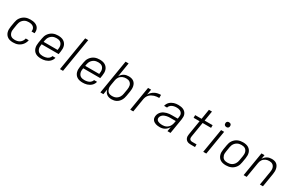

<svg xmlns="http://www.w3.org/2000/svg" viewBox="175 -2163 5449 3598"><g transform="rotate(30 2900.0 -363.5)"><path d="M247 8Q216 8 186.5 2Q157 -4 133 -19Q109 -34 92 -57Q75 -80 67 -108Q59 -136 59 -166.5Q59 -197 64 -228L81 -328Q85 -355 94.5 -382Q104 -409 121 -433Q138 -457 161.5 -476.5Q185 -496 211.5 -507.5Q238 -519 266 -523.5Q294 -528 321 -528Q347 -528 373.5 -524.5Q400 -521 423.5 -512Q447 -503 466.5 -487.5Q486 -472 498 -450Q510 -428 513.5 -402.5Q517 -377 513 -350L512 -344H447V-348Q452 -376 443.5 -401Q435 -426 415.5 -442Q396 -458 370 -464Q344 -470 317 -470Q297 -470 276 -466.5Q255 -463 236 -453.5Q217 -444 200.5 -429Q184 -414 172.5 -396Q161 -378 155 -358Q149 -338 145 -318L129 -218Q125 -197 124.5 -175.5Q124 -154 129.5 -134.5Q135 -115 145.5 -98Q156 -81 172.5 -70Q189 -59 210 -54.5Q231 -50 252 -50Q279 -50 307 -56.5Q335 -63 359 -80Q383 -97 398.5 -122.5Q414 -148 419 -176H484Q480 -150 468.5 -124.5Q457 -99 440 -77Q423 -55 400 -38Q377 -21 352 -10.5Q327 0 300 4Q273 8 247 8Z M851 8Q820 8 790 2Q760 -4 735.5 -18.5Q711 -33 693.5 -56Q676 -79 667.5 -107.5Q659 -136 659 -166.5Q659 -197 664 -228L681 -328Q685 -355 694.5 -382Q704 -409 721.5 -433.5Q739 -458 762 -477Q785 -496 811.5 -507.5Q838 -519 866 -523.5Q894 -528 921 -528Q952 -528 982 -522Q1012 -516 1036.5 -501.5Q1061 -487 1079 -464Q1097 -441 1105.5 -413Q1114 -385 1114 -354Q1114 -323 1109 -292L1099 -231H731L729 -218Q725 -197 724.5 -175.5Q724 -154 730 -134Q736 -114 747 -97Q758 -80 775 -69.5Q792 -59 813 -54.5Q834 -50 856 -50Q872 -50 887.5 -51.5Q903 -53 919.5 -57Q936 -61 951.5 -67.5Q967 -74 980.5 -85Q994 -96 1003.5 -110.5Q1013 -125 1017 -141H1082Q1077 -117 1064.5 -94.5Q1052 -72 1033.5 -54.5Q1015 -37 992.5 -24.5Q970 -12 946 -4.5Q922 3 898 5.5Q874 8 851 8ZM1043 -289 1045 -302Q1048 -323 1048.5 -344.5Q1049 -366 1044 -385.5Q1039 -405 1028 -422Q1017 -439 1000.5 -450Q984 -461 963.5 -465.5Q943 -470 922 -470Q901 -470 880 -466.5Q859 -463 839.5 -454Q820 -445 803 -430Q786 -415 774 -397Q762 -379 755.5 -359Q749 -339 745 -318L741 -289Z M1261 0 1382 -735H1448L1327 0Z M1751 8Q1720 8 1690 2Q1660 -4 1635.5 -18.5Q1611 -33 1593.5 -56Q1576 -79 1567.5 -107.5Q1559 -136 1559 -166.5Q1559 -197 1564 -228L1581 -328Q1585 -355 1594.5 -382Q1604 -409 1621.5 -433.5Q1639 -458 1662 -477Q1685 -496 1711.5 -507.5Q1738 -519 1766 -523.5Q1794 -528 1821 -528Q1852 -528 1882 -522Q1912 -516 1936.5 -501.5Q1961 -487 1979 -464Q1997 -441 2005.5 -413Q2014 -385 2014 -354Q2014 -323 2009 -292L1999 -231H1631L1629 -218Q1625 -197 1624.5 -175.5Q1624 -154 1630 -134Q1636 -114 1647 -97Q1658 -80 1675 -69.5Q1692 -59 1713 -54.5Q1734 -50 1756 -50Q1772 -50 1787.5 -51.5Q1803 -53 1819.5 -57Q1836 -61 1851.5 -67.5Q1867 -74 1880.5 -85Q1894 -96 1903.5 -110.5Q1913 -125 1917 -141H1982Q1977 -117 1964.5 -94.5Q1952 -72 1933.5 -54.5Q1915 -37 1892.5 -24.5Q1870 -12 1846 -4.5Q1822 3 1798 5.5Q1774 8 1751 8ZM1943 -289 1945 -302Q1948 -323 1948.5 -344.5Q1949 -366 1944 -385.5Q1939 -405 1928 -422Q1917 -439 1900.5 -450Q1884 -461 1863.5 -465.5Q1843 -470 1822 -470Q1801 -470 1780 -466.5Q1759 -463 1739.5 -454Q1720 -445 1703 -430Q1686 -415 1674 -397Q1662 -379 1655.5 -359Q1649 -339 1645 -318L1641 -289Z M2380 8Q2350 8 2323 1Q2296 -6 2274 -22Q2252 -38 2238.5 -62Q2225 -86 2219 -113L2201 0H2135L2256 -735H2322L2272 -430Q2286 -453 2305 -472.5Q2324 -492 2348 -505Q2372 -518 2397.5 -523Q2423 -528 2448 -528Q2478 -528 2505.5 -521Q2533 -514 2555 -498Q2577 -482 2590.5 -458Q2604 -434 2609.5 -406.5Q2615 -379 2614.5 -350Q2614 -321 2609 -292L2592 -192Q2588 -167 2580 -141.5Q2572 -116 2558.5 -92.5Q2545 -69 2525.5 -49Q2506 -29 2481.5 -16Q2457 -3 2431 2.5Q2405 8 2380 8ZM2356 -50Q2376 -50 2396.5 -53.5Q2417 -57 2436.5 -66.5Q2456 -76 2472.5 -91Q2489 -106 2500.5 -124Q2512 -142 2518.5 -161.5Q2525 -181 2528 -202L2545 -302Q2548 -323 2548.5 -344Q2549 -365 2545 -384.5Q2541 -404 2530 -421Q2519 -438 2503 -449.5Q2487 -461 2467 -465.5Q2447 -470 2426 -470Q2406 -470 2385.5 -466.5Q2365 -463 2346.5 -454.5Q2328 -446 2311 -432Q2294 -418 2282.5 -401Q2271 -384 2264.5 -364.5Q2258 -345 2255 -325L2238 -225Q2234 -204 2233 -182Q2232 -160 2237 -140Q2242 -120 2252 -102Q2262 -84 2278 -72Q2294 -60 2314.5 -55Q2335 -50 2356 -50Z M2781 0 2867 -520H2933L2913 -402Q2930 -432 2956 -457.5Q2982 -483 3012.5 -499Q3043 -515 3076.5 -521.5Q3110 -528 3143 -528V-462Q3116 -462 3089.5 -459Q3063 -456 3037.5 -448Q3012 -440 2986.5 -426Q2961 -412 2941.5 -391.5Q2922 -371 2911 -345.5Q2900 -320 2895 -294L2847 0Z M3423 8Q3400 8 3377 5.5Q3354 3 3333.5 -4Q3313 -11 3295 -23Q3277 -35 3264.5 -53Q3252 -71 3249 -93.5Q3246 -116 3250 -140Q3254 -167 3268 -192.5Q3282 -218 3303.5 -237.5Q3325 -257 3351.5 -269Q3378 -281 3405.5 -288.5Q3433 -296 3460 -298Q3487 -300 3514 -300H3636L3642 -335Q3645 -354 3645 -373Q3645 -392 3637.5 -408.5Q3630 -425 3617.5 -437Q3605 -449 3589 -456.5Q3573 -464 3555 -467Q3537 -470 3518 -470Q3502 -470 3486 -468.5Q3470 -467 3454.5 -463Q3439 -459 3423 -452Q3407 -445 3394.5 -434.5Q3382 -424 3372.5 -409.5Q3363 -395 3360 -379H3295Q3300 -403 3312 -425.5Q3324 -448 3342 -465.5Q3360 -483 3382 -495.5Q3404 -508 3427.5 -515.5Q3451 -523 3474.5 -525.5Q3498 -528 3522 -528Q3550 -528 3577.5 -523.5Q3605 -519 3629 -508Q3653 -497 3671.5 -478Q3690 -459 3700 -434.5Q3710 -410 3710.5 -382Q3711 -354 3707 -326L3653 0H3587L3603 -97Q3590 -73 3570 -52.5Q3550 -32 3526 -18Q3502 -4 3475.5 2Q3449 8 3423 8ZM3447 -50Q3467 -50 3488 -54Q3509 -58 3529 -68Q3549 -78 3565.5 -93.5Q3582 -109 3593.5 -127.5Q3605 -146 3611.5 -166.5Q3618 -187 3621 -208L3627 -242H3514Q3495 -242 3475 -241Q3455 -240 3435.5 -235.5Q3416 -231 3396.5 -224Q3377 -217 3360 -205Q3343 -193 3331 -175.5Q3319 -158 3316 -138Q3313 -122 3317 -107.5Q3321 -93 3331.5 -82.5Q3342 -72 3356 -66Q3370 -60 3384.5 -56.5Q3399 -53 3415 -51.5Q3431 -50 3447 -50Z M4183 0H4089Q4069 0 4049.5 -3.5Q4030 -7 4013.5 -16Q3997 -25 3985 -39.5Q3973 -54 3967 -72Q3961 -90 3960.5 -110Q3960 -130 3964 -150L4015 -462H3886V-520H4025L4060 -735H4126L4091 -520H4264V-462H4081L4028 -141Q4025 -125 4026 -109Q4027 -93 4035.5 -81Q4044 -69 4058.5 -63.5Q4073 -58 4089 -58H4183Z M4361 0 4447 -520H4513L4427 0ZM4505 -618Q4492 -618 4481 -622.5Q4470 -627 4462.5 -636Q4455 -645 4453 -657.5Q4451 -670 4453 -683Q4454 -691 4459 -699.5Q4464 -708 4471.5 -713Q4479 -718 4487.5 -720Q4496 -722 4504 -722Q4517 -722 4528.5 -717.5Q4540 -713 4547 -704Q4554 -695 4556.5 -682.5Q4559 -670 4556 -657Q4555 -649 4550 -640.5Q4545 -632 4538 -627Q4531 -622 4522 -620Q4513 -618 4505 -618Z M4852 8Q4821 8 4791 2Q4761 -4 4736 -18.5Q4711 -33 4694 -56Q4677 -79 4668 -107Q4659 -135 4659 -166Q4659 -197 4664 -228L4681 -328Q4685 -355 4694.5 -382Q4704 -409 4721.5 -433.5Q4739 -458 4762 -477Q4785 -496 4812 -507.5Q4839 -519 4866.5 -523.5Q4894 -528 4921 -528Q4952 -528 4982 -522Q5012 -516 5037 -501.5Q5062 -487 5079.5 -464Q5097 -441 5105.5 -413Q5114 -385 5114 -354Q5114 -323 5109 -292L5092 -192Q5088 -165 5078.5 -138Q5069 -111 5052 -86.5Q5035 -62 5012 -43Q4989 -24 4962 -12.5Q4935 -1 4907 3.5Q4879 8 4852 8ZM4852 -50Q4872 -50 4893 -53.5Q4914 -57 4933.5 -66Q4953 -75 4970 -90Q4987 -105 4999 -123Q5011 -141 5018 -161Q5025 -181 5028 -202L5045 -302Q5048 -323 5048.5 -344.5Q5049 -366 5044 -385.5Q5039 -405 5028 -422Q5017 -439 5000.5 -450Q4984 -461 4963.5 -465.5Q4943 -470 4922 -470Q4902 -470 4880.5 -466.5Q4859 -463 4839.5 -454Q4820 -445 4803 -430Q4786 -415 4774 -397Q4762 -379 4755.5 -359Q4749 -339 4745 -318L4729 -218Q4725 -197 4724.5 -175.5Q4724 -154 4729.5 -134.5Q4735 -115 4745.5 -98Q4756 -81 4772.5 -70Q4789 -59 4810 -54.5Q4831 -50 4852 -50Z M5235 0 5321 -520H5387L5372 -431Q5385 -454 5404 -473Q5423 -492 5446 -505Q5469 -518 5494.5 -523Q5520 -528 5544 -528Q5573 -528 5601 -521Q5629 -514 5649.5 -497.5Q5670 -481 5683 -457Q5696 -433 5701.5 -406Q5707 -379 5706.5 -350Q5706 -321 5701 -292L5653 0H5587L5637 -302Q5640 -322 5641 -343Q5642 -364 5637.5 -383.5Q5633 -403 5623 -420Q5613 -437 5597.5 -448.5Q5582 -460 5562.5 -465Q5543 -470 5522 -470Q5502 -470 5482 -466.5Q5462 -463 5444 -454.5Q5426 -446 5409.5 -432Q5393 -418 5381.5 -400.5Q5370 -383 5364 -364Q5358 -345 5355 -325L5301 0Z"/></g></svg>

Font: Iosevka Aile Light Oblique
Style: Regular
Weight: 300
Italic angle: -9°
Designer: Belleve Invis
Foundry: Belleve Invis
Version: Version 31.1.0; ttfautohint (v1.8.4)